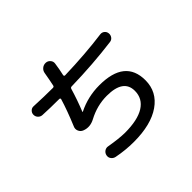

<svg xmlns="http://www.w3.org/2000/svg" viewBox="-177 -1059 1353 1353"><g transform="rotate(-45 500.0 -382.0)"><path d="M137.7 -554.7Q120.1 -555.7 107.4 -568.8Q94.7 -582 94.7 -600.6Q94.7 -618.2 107.4 -630.9Q120.1 -643.6 137.7 -642.6Q240.2 -637.7 325.2 -637.7Q336.9 -637.7 338.9 -648.4Q347.7 -688.5 358.4 -751Q361.3 -772.5 377.4 -786.1Q393.6 -799.8 415 -798.8Q434.6 -797.9 447.8 -782.7Q460.9 -767.6 458 -748Q451.2 -698.2 440.4 -651.4Q438.5 -640.6 448.2 -639.6Q657.2 -645.5 829.1 -668.9Q846.7 -670.9 860.4 -660.2Q874 -649.4 876 -631.3Q877.9 -613.3 867.2 -598.6Q856.4 -584 837.9 -582Q643.6 -556.6 426.8 -551.8Q415 -551.8 412.1 -540Q387.7 -457 353.5 -372.1V-370.1H356.4Q456.1 -419.9 570.3 -419.9Q825.2 -419.9 825.2 -214.8Q825.2 -99.6 728.5 -32.2Q631.8 35.2 460 35.2Q377.9 35.2 293.9 18.6Q275.4 14.6 264.2 -0.5Q252.9 -15.6 256.8 -34.7Q260.7 -53.7 276.4 -64.5Q292 -75.2 310.5 -71.3Q400.4 -55.7 460 -54.7Q587.9 -54.7 653.8 -96.2Q719.7 -137.7 719.7 -214.8Q719.7 -330.1 554.7 -330.1Q458 -330.1 368.2 -282.2Q316.4 -254.9 267.6 -273.4Q246.1 -281.2 237.3 -301.8Q228.5 -322.3 238.3 -342.8Q285.2 -455.1 310.5 -540Q312.5 -543.9 309.6 -547.4Q306.6 -550.8 302.7 -550.8Q210 -550.8 137.7 -554.7Z"/></g></svg>

Font: Rounded-X Mgen+ 2m medium
Style: Regular
Weight: 500
Designer: [Source Han Sans]
Ryoko NISHIZUKA  (kana & ideographs); Paul D. Hunt (Latin, Greek & Cyrillic); Wenlong ZHANG  (bopomofo
Version: Version 1.059.20150602